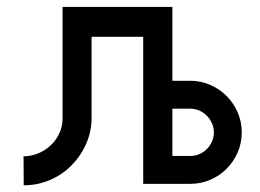

<svg xmlns="http://www.w3.org/2000/svg" viewBox="-20 -539 765 565"><path d="M540 2H487.3H401.4V-430.7H249.5V-186Q248 -146.5 231.7 -111.6Q215.3 -76.7 188.5 -50.3Q161.6 -23.9 125.7 -8.8Q89.8 6.3 49.8 6.3L49.3 -79.1Q71.8 -79.1 92.3 -87.6Q112.8 -96.2 128.4 -110.6Q144 -125 153.6 -144.5Q163.1 -164.1 164.1 -186V-518.6H487.3V-301.3H540Q570.8 -301.3 598.4 -289.3Q626 -277.3 646.7 -256.6Q667.5 -235.8 679.4 -208.3Q691.4 -180.7 691.4 -149.4Q691.4 -117.7 679.2 -90.1Q667 -62.5 646.5 -42Q626 -21.5 598.4 -9.8Q570.8 2 540 2ZM540 -219.2H487.3V-80.1H540Q554.2 -80.1 566.7 -85.4Q579.1 -90.8 588.6 -100.3Q598.1 -109.9 603.8 -122.6Q609.4 -135.3 609.4 -149.4Q609.4 -163.6 603.8 -176.3Q598.1 -189 588.6 -198.5Q579.1 -208 566.7 -213.6Q554.2 -219.2 540 -219.2Z"/></svg>

Font: Proletarsk
Style: Regular
Weight: 400
Designer: Peter Wiegel, original typeface by Carl Albert Fahrenwaldt 1901
Foundry: Peter Wiegel
Version: Version 1.000 2010 initial release